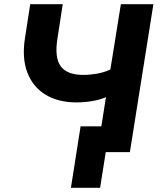

<svg xmlns="http://www.w3.org/2000/svg" viewBox="-20 -725 770 915"><path d="M457 170H318L364 -123H463L485 -262Q458 -250 420.5 -243.5Q383 -237 344 -237Q258 -237 197.5 -273.5Q137 -310 110.5 -379Q84 -448 99 -543L124 -705H279L254 -543Q239 -450 269.5 -409Q300 -368 377 -368Q408 -368 442.5 -374Q477 -380 506 -394L556 -705H711L599 0H484Z"/></svg>

Font: Nunito Sans ExtraBold
Style: Italic
Weight: 800
Italic angle: -9°
Designer: Vernon Adams
Foundry: Vernon Adams
Version: Version 3.006; ttfautohint (v1.8.3)